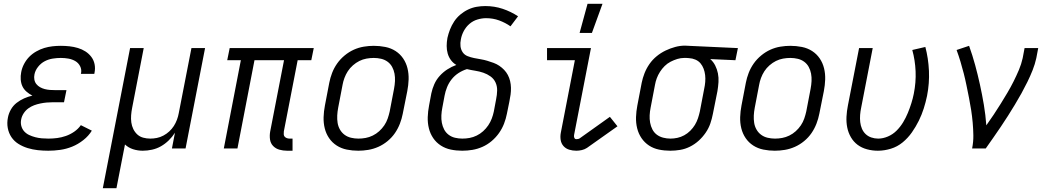

<svg xmlns="http://www.w3.org/2000/svg" viewBox="-20 -784 5540 1014"><path d="M235 12Q207 12 179.5 9Q152 6 126 -2Q100 -10 77.5 -24Q55 -38 40.5 -59.5Q26 -81 21 -108Q16 -135 22 -164Q26 -185 37.5 -205.5Q49 -226 67.5 -240.5Q86 -255 107.5 -264.5Q129 -274 151 -279Q135 -287 120.5 -299.5Q106 -312 98.5 -328Q91 -344 89.5 -363.5Q88 -383 92 -403Q96 -425 107 -446Q118 -467 134 -483.5Q150 -500 171 -512Q192 -524 213.5 -530.5Q235 -537 257 -539.5Q279 -542 301 -542Q324 -542 347 -539.5Q370 -537 391.5 -530.5Q413 -524 431 -512.5Q449 -501 462 -484Q475 -467 479.5 -445Q484 -423 479 -399L478 -394H407L408 -397Q412 -417 403 -434.5Q394 -452 377.5 -461.5Q361 -471 341.5 -474.5Q322 -478 301 -478Q280 -478 258 -474.5Q236 -471 216 -460.5Q196 -450 181 -431Q166 -412 162 -391Q159 -377 161.5 -363.5Q164 -350 172 -340Q180 -330 191.5 -323.5Q203 -317 216.5 -313.5Q230 -310 244 -309Q258 -308 272 -308H331L318 -244H259Q243 -244 226.5 -242.5Q210 -241 193 -237.5Q176 -234 160 -228Q144 -222 129.5 -211.5Q115 -201 105 -185.5Q95 -170 92 -154Q88 -136 92.5 -119Q97 -102 108 -90Q119 -78 134 -71Q149 -64 166 -59.5Q183 -55 200.5 -53.5Q218 -52 236 -52Q259 -52 282 -55Q305 -58 328 -66Q351 -74 372 -88.5Q393 -103 407 -123L465 -94Q448 -66 420 -44Q392 -22 361 -9.5Q330 3 298 7.5Q266 12 235 12Z M523 210 667 -530H739L678 -215Q674 -195 672.5 -175.5Q671 -156 673.5 -137.5Q676 -119 684 -102.5Q692 -86 705 -74Q718 -62 736 -57Q754 -52 774 -52Q791 -52 808.5 -55.5Q826 -59 843 -68Q860 -77 874 -90Q888 -103 898 -118.5Q908 -134 914.5 -151.5Q921 -169 924 -186L991 -530H1063L960 0H888L904 -83Q890 -61 871 -42.5Q852 -24 830 -11.5Q808 1 783 6.5Q758 12 734 12Q707 12 682.5 4Q658 -4 640 -21L595 210Z M1525 12H1496Q1475 12 1455.5 6.5Q1436 1 1422.5 -13Q1409 -27 1406 -47.5Q1403 -68 1407 -90L1480 -466H1324L1234 0H1162L1252 -466H1180L1193 -530H1637L1624 -466H1552L1479 -90Q1478 -82 1478.5 -74.5Q1479 -67 1483.5 -62Q1488 -57 1495 -54.5Q1502 -52 1509 -52H1525Z M1872 12Q1841 12 1811.5 6Q1782 0 1758 -15.5Q1734 -31 1718 -54.5Q1702 -78 1695 -106.5Q1688 -135 1689 -165.5Q1690 -196 1696 -227L1719 -347Q1724 -373 1734 -399Q1744 -425 1760.5 -448.5Q1777 -472 1800 -491Q1823 -510 1848.5 -521.5Q1874 -533 1901 -537.5Q1928 -542 1954 -542Q1985 -542 2015 -536Q2045 -530 2069 -514.5Q2093 -499 2109 -475.5Q2125 -452 2132 -423.5Q2139 -395 2138 -364.5Q2137 -334 2131 -303L2107 -183Q2102 -157 2092 -131Q2082 -105 2066 -81.5Q2050 -58 2027 -39Q2004 -20 1978 -8.5Q1952 3 1925 7.5Q1898 12 1872 12ZM1873 -52Q1892 -52 1911 -55.5Q1930 -59 1948.5 -68Q1967 -77 1982.5 -91Q1998 -105 2009.5 -122Q2021 -139 2027.5 -158Q2034 -177 2038 -195L2061 -315Q2065 -336 2066 -356Q2067 -376 2063.5 -395Q2060 -414 2051 -430.5Q2042 -447 2027 -458Q2012 -469 1993 -473.5Q1974 -478 1954 -478Q1935 -478 1915.5 -474.5Q1896 -471 1878 -462Q1860 -453 1844 -439Q1828 -425 1817 -408Q1806 -391 1799 -372Q1792 -353 1789 -335L1766 -215Q1762 -194 1761 -174Q1760 -154 1763 -135Q1766 -116 1775.5 -99.5Q1785 -83 1800 -72Q1815 -61 1834 -56.5Q1853 -52 1873 -52Z M2421 12Q2390 12 2361 6Q2332 0 2308 -15.5Q2284 -31 2268 -54.5Q2252 -78 2245 -106.5Q2238 -135 2239 -165.5Q2240 -196 2246 -227L2258 -291Q2263 -315 2273.5 -339Q2284 -363 2302 -383Q2320 -403 2342.5 -417.5Q2365 -432 2390 -441Q2373 -451 2361.5 -466.5Q2350 -482 2344.5 -501Q2339 -520 2339 -541Q2339 -562 2343 -584Q2348 -606 2356.5 -628Q2365 -650 2378.5 -670.5Q2392 -691 2411 -707Q2430 -723 2452 -733.5Q2474 -744 2497 -748Q2520 -752 2543 -752Q2591 -752 2634.5 -737.5Q2678 -723 2716 -698L2676 -645Q2649 -664 2616.5 -676Q2584 -688 2547 -688Q2525 -688 2501.5 -681Q2478 -674 2459.5 -658Q2441 -642 2429.5 -620.5Q2418 -599 2414 -576Q2410 -558 2412 -540Q2414 -522 2423.5 -508Q2433 -494 2449.5 -487.5Q2466 -481 2483.5 -477.5Q2501 -474 2519 -471Q2537 -468 2553.5 -463Q2570 -458 2586.5 -452Q2603 -446 2617 -436.5Q2631 -427 2642.5 -415Q2654 -403 2662 -388Q2670 -373 2674 -356Q2678 -339 2678.5 -321Q2679 -303 2676.5 -284.5Q2674 -266 2670 -247L2657 -183Q2652 -157 2642 -131Q2632 -105 2615.5 -81.5Q2599 -58 2576.5 -39Q2554 -20 2528 -8.5Q2502 3 2475 7.5Q2448 12 2421 12ZM2422 -52Q2441 -52 2460 -55.5Q2479 -59 2497.5 -68Q2516 -77 2531.5 -91Q2547 -105 2558.5 -122Q2570 -139 2577 -157.5Q2584 -176 2588 -195L2600 -259Q2605 -283 2605.5 -306Q2606 -329 2597 -348.5Q2588 -368 2570.5 -380.5Q2553 -393 2532.5 -400Q2512 -407 2489.5 -410.5Q2467 -414 2446 -419Q2423 -412 2402 -398.5Q2381 -385 2365.5 -365.5Q2350 -346 2341 -323.5Q2332 -301 2328 -279L2316 -215Q2312 -195 2311 -174.5Q2310 -154 2313.5 -135.5Q2317 -117 2325.5 -100.5Q2334 -84 2349 -72.5Q2364 -61 2383 -56.5Q2402 -52 2422 -52Z M3024 12Q3004 12 2986 6.5Q2968 1 2956 -12.5Q2944 -26 2941 -45Q2938 -64 2942 -84L3016 -466H2869V-530H3101L3012 -72Q3010 -64 3013 -56.5Q3016 -49 3024 -49Q3028 -49 3033 -50Q3038 -51 3041 -53L3201 -167L3241 -117L3080 -3Q3068 5 3053 8.5Q3038 12 3024 12Z M3041 -610 3083 -764H3162L3106 -610Z M3520 12Q3489 12 3460 6Q3431 0 3407.5 -15.5Q3384 -31 3368 -54.5Q3352 -78 3345 -106.5Q3338 -135 3339 -165.5Q3340 -196 3346 -227L3369 -347Q3374 -372 3384 -397.5Q3394 -423 3410 -446Q3426 -469 3448 -487Q3470 -505 3495 -517Q3520 -529 3546 -536Q3572 -543 3598 -543Q3602 -543 3607 -542.5Q3612 -542 3617 -542L3877 -530L3864 -466L3731 -472Q3747 -458 3757 -438.5Q3767 -419 3771.5 -396.5Q3776 -374 3774.5 -350.5Q3773 -327 3769 -303L3745 -183Q3740 -157 3731.5 -132Q3723 -107 3707 -83.5Q3691 -60 3670 -41Q3649 -22 3624 -9.5Q3599 3 3572.5 7.5Q3546 12 3520 12ZM3521 -52Q3539 -52 3557.5 -56Q3576 -60 3593.5 -69.5Q3611 -79 3625.5 -93.5Q3640 -108 3650 -124.5Q3660 -141 3666 -159Q3672 -177 3676 -195L3699 -315Q3703 -333 3704.5 -351.5Q3706 -370 3704 -387.5Q3702 -405 3696 -421Q3690 -437 3679.5 -449.5Q3669 -462 3653 -469Q3637 -476 3619 -477L3605 -478H3593Q3575 -478 3557 -472.5Q3539 -467 3521.5 -458Q3504 -449 3490 -435Q3476 -421 3465.5 -404.5Q3455 -388 3448.5 -370.5Q3442 -353 3439 -335L3416 -215Q3412 -195 3411 -175Q3410 -155 3413.5 -136Q3417 -117 3425.5 -100.5Q3434 -84 3448.5 -73Q3463 -62 3482 -57Q3501 -52 3521 -52Z M4072 12Q4041 12 4011.5 6Q3982 0 3958 -15.5Q3934 -31 3918 -54.5Q3902 -78 3895 -106.5Q3888 -135 3889 -165.5Q3890 -196 3896 -227L3919 -347Q3924 -373 3934 -399Q3944 -425 3960.5 -448.5Q3977 -472 4000 -491Q4023 -510 4048.5 -521.5Q4074 -533 4101 -537.5Q4128 -542 4154 -542Q4185 -542 4215 -536Q4245 -530 4269 -514.5Q4293 -499 4309 -475.5Q4325 -452 4332 -423.5Q4339 -395 4338 -364.5Q4337 -334 4331 -303L4307 -183Q4302 -157 4292 -131Q4282 -105 4266 -81.5Q4250 -58 4227 -39Q4204 -20 4178 -8.5Q4152 3 4125 7.5Q4098 12 4072 12ZM4073 -52Q4092 -52 4111 -55.5Q4130 -59 4148.5 -68Q4167 -77 4182.5 -91Q4198 -105 4209.5 -122Q4221 -139 4227.5 -158Q4234 -177 4238 -195L4261 -315Q4265 -336 4266 -356Q4267 -376 4263.5 -395Q4260 -414 4251 -430.5Q4242 -447 4227 -458Q4212 -469 4193 -473.5Q4174 -478 4154 -478Q4135 -478 4115.5 -474.5Q4096 -471 4078 -462Q4060 -453 4044 -439Q4028 -425 4017 -408Q4006 -391 3999 -372Q3992 -353 3989 -335L3966 -215Q3962 -194 3961 -174Q3960 -154 3963 -135Q3966 -116 3975.5 -99.5Q3985 -83 4000 -72Q4015 -61 4034 -56.5Q4053 -52 4073 -52Z M4616 12Q4587 12 4559 4.5Q4531 -3 4509.5 -19Q4488 -35 4474 -59Q4460 -83 4454.5 -110.5Q4449 -138 4450.5 -167.5Q4452 -197 4458 -227L4517 -530H4589L4528 -215Q4524 -196 4522.5 -177Q4521 -158 4523 -139.5Q4525 -121 4532 -104.5Q4539 -88 4551.5 -76Q4564 -64 4581.5 -58Q4599 -52 4618 -52Q4643 -52 4669 -63Q4695 -74 4715 -94Q4735 -114 4749.5 -138Q4764 -162 4774.5 -187.5Q4785 -213 4793 -238.5Q4801 -264 4806 -289Q4818 -349 4815.5 -407.5Q4813 -466 4798 -520L4867 -536Q4883 -476 4886 -410Q4889 -344 4876 -278Q4869 -244 4858.5 -211Q4848 -178 4832.5 -146.5Q4817 -115 4796 -85Q4775 -55 4747 -32Q4719 -9 4684.5 1.5Q4650 12 4616 12Z M5114 0Q5121 -35 5120.5 -69Q5120 -103 5117 -136.5Q5114 -170 5109 -202.5Q5104 -235 5097.5 -267.5Q5091 -300 5084.5 -332Q5078 -364 5070 -395.5Q5062 -427 5052.5 -458.5Q5043 -490 5032 -520L5098 -542Q5116 -492 5130 -440.5Q5144 -389 5155.5 -336.5Q5167 -284 5176 -230.5Q5185 -177 5189 -122Q5209 -150 5228 -178.5Q5247 -207 5265 -236Q5283 -265 5300.5 -294.5Q5318 -324 5333 -354Q5348 -384 5361 -414.5Q5374 -445 5381 -477L5391 -530H5463L5453 -477Q5446 -445 5433.5 -413.5Q5421 -382 5406 -351.5Q5391 -321 5374.5 -291Q5358 -261 5340 -231.5Q5322 -202 5303.5 -172.5Q5285 -143 5265.5 -114.5Q5246 -86 5226 -57Q5206 -28 5186 0Z"/></svg>

Font: Lode
Style: Italic
Weight: 400
Italic angle: -11°
Monospace: yes
Designer: Belleve Invis
Foundry: Belleve Invis
Version: Version 29.2.0; ttfautohint (v1.8.3)